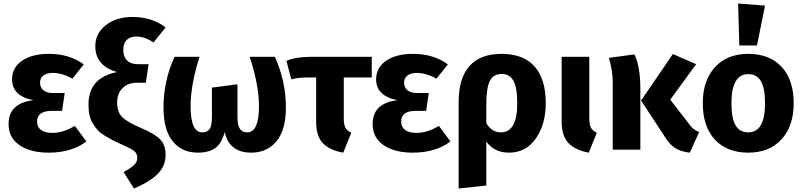

<svg xmlns="http://www.w3.org/2000/svg" viewBox="-20 -856 4591 1098"><path d="M260 -548Q377 -548 459 -488L394 -406Q336 -439 281 -439Q248 -439 228.5 -424.5Q209 -410 209 -383Q209 -356 228 -340Q247 -324 283 -324H350L335 -222H276Q192 -222 192 -160Q192 -130 214.5 -113Q237 -96 280 -96Q341 -96 408 -136L474 -47Q389 17 258 17Q155 17 92 -25.5Q29 -68 29 -147Q29 -266 171 -283Q49 -307 49 -402Q49 -470 106.5 -509Q164 -548 260 -548Z M737 -759Q850 -759 927 -699L858 -613Q808 -647 760 -647Q723 -647 704 -627Q685 -607 685 -571Q685 -532 706.5 -510.5Q728 -489 768 -489H830L814 -383H764Q713 -383 681.5 -352.5Q650 -322 650 -271Q650 -215 678.5 -186.5Q707 -158 789 -123Q863 -92 895 -60Q927 -28 927 30Q927 92 883.5 137Q840 182 746 222L687 128Q727 106 746 88.5Q765 71 765 46Q765 23 749 9Q733 -5 680 -28Q646 -43 626 -53.5Q606 -64 580 -79.5Q554 -95 540 -110.5Q526 -126 512 -148Q498 -170 492 -197Q486 -224 486 -258Q486 -412 650 -444Q525 -479 525 -592Q525 -665 585 -712Q645 -759 737 -759Z M1552 -531Q1615 -390 1615 -242Q1615 -113 1561 -48Q1507 17 1417 17Q1291 17 1265 -101Q1249 -38 1212.5 -10.5Q1176 17 1111 17Q1021 17 968 -47.5Q915 -112 915 -242Q915 -392 978 -531H1121Q1070 -370 1070 -249Q1070 -99 1137 -99Q1164 -99 1178 -117Q1192 -135 1192 -187V-355L1338 -374V-187Q1338 -138 1352.5 -118.5Q1367 -99 1394 -99Q1461 -99 1461 -250Q1461 -369 1408 -531Z M2106 -413H1946V-179Q1946 -143 1955.5 -125.5Q1965 -108 1989 -97L1943 17Q1864 3 1826 -37.5Q1788 -78 1788 -158V-413H1740Q1683 -413 1646 -402L1618 -508Q1671 -531 1759 -531H2106Z M2342 -548Q2459 -548 2541 -488L2476 -406Q2418 -439 2363 -439Q2330 -439 2310.5 -424.5Q2291 -410 2291 -383Q2291 -356 2310 -340Q2329 -324 2365 -324H2432L2417 -222H2358Q2274 -222 2274 -160Q2274 -130 2296.5 -113Q2319 -96 2362 -96Q2423 -96 2490 -136L2556 -47Q2471 17 2340 17Q2237 17 2174 -25.5Q2111 -68 2111 -147Q2111 -266 2253 -283Q2131 -307 2131 -402Q2131 -470 2188.5 -509Q2246 -548 2342 -548Z M3101 -267Q3101 -144 3044 -63.5Q2987 17 2891 17Q2808 17 2761 -46V205L2603 222V-275Q2603 -408 2664.5 -478Q2726 -548 2849 -548Q2972 -548 3036.5 -476.5Q3101 -405 3101 -267ZM2844 -99Q2938 -99 2938 -265Q2938 -358 2915.5 -395.5Q2893 -433 2850 -433Q2801 -433 2781 -392.5Q2761 -352 2761 -260V-152Q2792 -99 2844 -99Z M3350 -531V-179Q3350 -143 3359.5 -125.5Q3369 -108 3393 -97L3347 17Q3269 3 3230.5 -38.5Q3192 -80 3192 -159V-531Z M3961 -489 3813 -286 3925 -141Q3945 -113 3978 -101L3925 17Q3876 12 3842.5 -8.5Q3809 -29 3780 -77L3646 -281L3828 -547ZM3608 -545Q3642 -477 3642 -345V0H3484V-382Q3484 -455 3462 -525Z M4201 -836 4355 -824 4309 -596H4208ZM4259 -548Q4381 -548 4450 -473.5Q4519 -399 4519 -265Q4519 -136 4449.5 -59.5Q4380 17 4259 17Q4138 17 4068.5 -57.5Q3999 -132 3999 -266Q3999 -395 4068.5 -471.5Q4138 -548 4259 -548ZM4259 -432Q4163 -432 4163 -266Q4163 -179 4186.5 -139Q4210 -99 4259 -99Q4355 -99 4355 -265Q4355 -352 4331.5 -392Q4308 -432 4259 -432Z"/></svg>

Font: FiraGO
Style: Bold
Weight: 700
Designer: bBox Type
Foundry: bBox Type GmbH
Version: Version 1.001;PS 001.001;hotconv 1.0.88;makeotf.lib2.5.64775